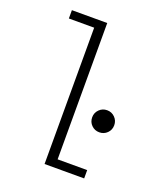

<svg xmlns="http://www.w3.org/2000/svg" viewBox="-145 -899 861 998"><g transform="rotate(20 285.0 -400.0)"><path d="M275 -46H438.5V0H219.5V-754H79.5V-800H275ZM369 -313Q369 -338.5 386.8 -356.2Q404.5 -374 430 -374Q455.5 -374 473.2 -356.2Q491 -338.5 491 -313Q491 -287 473.2 -269.5Q455.5 -252 430 -252Q404.5 -252 386.8 -269.5Q369 -287 369 -313Z"/></g></svg>

Font: League Mono Narrow UltraLight
Style: Regular
Weight: 200
Width: 3
Designer: Tyler Finck
Foundry: The League of Moveable Type / Tyler Finck
Version: Version 2.210